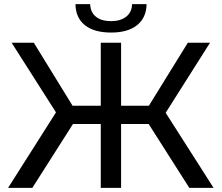

<svg xmlns="http://www.w3.org/2000/svg" viewBox="-20 -906 1069 926"><path d="M697 -308H564V0H466V-308H332L136 0H19L250 -364L36 -700H143L330 -396H466V-700H564V-396H698L886 -700H993L779 -362L1010 0H893ZM344 -886H415Q416 -847 442.5 -825.5Q469 -804 516 -804Q561 -804 588.5 -825.5Q616 -847 617 -886H687Q686 -821 641.5 -785Q597 -749 516 -749Q434 -749 389.5 -784.5Q345 -820 344 -886Z"/></svg>

Font: CMG Sans Medium
Style: Regular
Weight: 500
Designer: Julieta Ulanovsky
Foundry: Julieta Ulanovsky
Version: Version 7.200